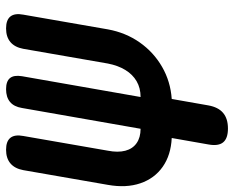

<svg xmlns="http://www.w3.org/2000/svg" viewBox="-100 -510 790 649"><g transform="rotate(-90 295.5 -185.0)"><path d="M186 190Q152.5 190 139.3 173.7Q126.1 157.5 132.2 124L154 0Q96.1 -2.8 56.6 -30.6Q17.2 -58.3 0.9 -106.2Q-15.4 -154.1 -4.4 -215.7L45.4 -501.9Q50.8 -530.6 68.2 -545.3Q85.6 -560 114.3 -560Q143 -560 154.7 -545.3Q166.3 -530.6 160.9 -501.9L111.1 -215.7Q104.5 -181.7 111 -156.9Q117.5 -132.1 136.7 -118.7Q155.9 -105.3 185.2 -105.3L255.5 -506.3Q259.9 -533.3 275.9 -546.6Q292 -560 319 -560Q346 -560 356.7 -546.6Q367.3 -533.3 362.9 -506.3L292.6 -105.3Q322.9 -105.3 345.9 -118.7Q368.9 -132.1 384 -156.9Q399.1 -181.7 405.7 -215.7L455.5 -501.9Q460.9 -530.6 478.3 -545.3Q495.7 -560 524.4 -560Q553.1 -560 564.8 -545.3Q576.4 -530.6 571 -501.9L521.2 -215.7Q510.2 -155.5 477.1 -108.3Q443.9 -61.1 394.6 -32.7Q345.3 -4.2 286 0L264.2 124Q258.1 157.5 238.8 173.7Q219.5 190 186 190Z"/></g></svg>

Font: Maple Mono
Style: Italic
Weight: 400
Italic angle: -10°
Monospace: yes
Designer: subframe7536
Version: Version 7.300